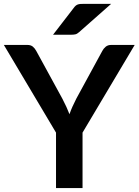

<svg xmlns="http://www.w3.org/2000/svg" viewBox="-26 -950 701 970"><path d="M0 0ZM391 -280V0H257V-280L-6.5 -723H112Q129.5 -723 139.8 -714.5Q150 -706 157 -693L289 -451.5Q300.5 -429.5 309.2 -410.5Q318 -391.5 325 -373Q331.5 -392 340 -411Q348.5 -430 359.5 -451.5L491 -693Q496.5 -704 507.5 -713.5Q518.5 -723 535.5 -723H654.5ZM535.5 -930.5 373.5 -787.5Q363.5 -778.5 354.5 -776.5Q345.5 -774.5 331.5 -774.5H242L346.5 -910Q351.5 -917 356.5 -921.2Q361.5 -925.5 367.5 -927.5Q373.5 -929.5 380.8 -930Q388 -930.5 398 -930.5Z"/></svg>

Font: Lato
Style: Bold
Weight: 700
Designer: Lukasz Dziedzic
Foundry: tyPoland Lukasz Dziedzic
Version: Version 2.007; 2014-02-27